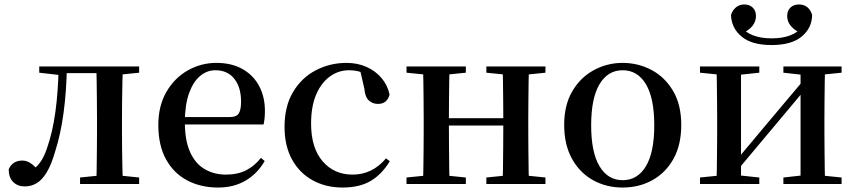

<svg xmlns="http://www.w3.org/2000/svg" viewBox="-20 -825 3835 861"><path d="M91 11Q59 11 39 -9Q19 -29 19 -66Q28 -86 43.5 -95.5Q59 -105 80 -105Q99 -105 116 -94Q133 -83 151 -62V-50H125V-62Q147 -78 162 -99.5Q177 -121 190 -158Q216 -232 228.5 -324Q241 -416 243 -527H280Q278 -414 265 -318.5Q252 -223 228 -148Q211 -88 190 -53Q169 -18 144.5 -3.5Q120 11 91 11ZM156 -499V-527H260V-488H252ZM261 -497V-527H451V-497ZM339 0V-29L447 -40H497L604 -29V0ZM412 0Q413 -25 413.5 -66.5Q414 -108 414.5 -153Q415 -198 415 -232V-296Q415 -330 414.5 -374.5Q414 -419 413.5 -461Q413 -503 412 -527H531Q530 -503 529 -461Q528 -419 527.5 -374.5Q527 -330 527 -296V-232Q527 -198 527.5 -153Q528 -108 529 -66.5Q530 -25 531 0ZM471 -488V-527H604V-499L497 -488Z M958 16Q880 16 819.5 -16Q759 -48 724.5 -110.5Q690 -173 690 -264Q690 -351 726.5 -413.5Q763 -476 822.5 -509.5Q882 -543 950 -543Q1020 -543 1069 -514.5Q1118 -486 1143 -437.5Q1168 -389 1168 -328Q1168 -292 1162 -267H740V-300H1011Q1040 -300 1050.5 -316Q1061 -332 1061 -369Q1061 -434 1030.5 -472Q1000 -510 946 -510Q908 -510 877 -484Q846 -458 827.5 -406Q809 -354 809 -277Q809 -195 832.5 -143Q856 -91 898 -66.5Q940 -42 993 -42Q1046 -42 1084 -61.5Q1122 -81 1150 -117L1167 -103Q1135 -47 1082 -15.5Q1029 16 958 16Z M1516 16Q1442 16 1383 -16Q1324 -48 1290 -109Q1256 -170 1256 -256Q1256 -349 1294.5 -413Q1333 -477 1396.5 -510Q1460 -543 1534 -543Q1583 -543 1623.5 -525Q1664 -507 1691 -475Q1718 -443 1727 -401Q1716 -359 1675 -359Q1651 -359 1634 -374.5Q1617 -390 1614 -427L1593 -518L1653 -476Q1624 -494 1598.5 -502Q1573 -510 1545 -510Q1497 -510 1458 -481Q1419 -452 1397 -399Q1375 -346 1375 -271Q1375 -162 1426.5 -102Q1478 -42 1561 -42Q1606 -42 1643.5 -60.5Q1681 -79 1711 -115L1728 -102Q1693 -44 1643 -14Q1593 16 1516 16Z M1876 0Q1878 -25 1878.5 -66.5Q1879 -108 1879.5 -153Q1880 -198 1880 -232V-296Q1880 -330 1879.5 -374.5Q1879 -419 1878.5 -461Q1878 -503 1876 -527H1996Q1995 -503 1994.5 -460.5Q1994 -418 1993.5 -371.5Q1993 -325 1993 -287V-266Q1993 -215 1993.5 -163Q1994 -111 1994.5 -68Q1995 -25 1996 0ZM2233 0Q2235 -25 2235.5 -68Q2236 -111 2236.5 -163Q2237 -215 2237 -266V-287Q2237 -325 2236.5 -371.5Q2236 -418 2235.5 -460.5Q2235 -503 2233 -527H2352Q2351 -503 2350.5 -461Q2350 -419 2349.5 -374.5Q2349 -330 2349 -296V-232Q2349 -198 2349.5 -153Q2350 -108 2350.5 -66.5Q2351 -25 2352 0ZM1803 0V-29L1912 -40H1961L2069 -29V0ZM1803 -499V-527H2069V-499L1961 -488H1912ZM2161 0V-29L2269 -40H2319L2426 -29V0ZM2161 -499V-527H2426V-499L2319 -488H2269ZM1936 -262V-295H2293V-262Z M2772 16Q2699 16 2639.5 -17Q2580 -50 2545 -113Q2510 -176 2510 -265Q2510 -354 2546.5 -416Q2583 -478 2643 -510.5Q2703 -543 2772 -543Q2842 -543 2902 -511Q2962 -479 2998.5 -417Q3035 -355 3035 -265Q3035 -175 3000 -112.5Q2965 -50 2905.5 -17Q2846 16 2772 16ZM2772 -17Q2839 -17 2876.5 -79.5Q2914 -142 2914 -263Q2914 -385 2876.5 -447.5Q2839 -510 2772 -510Q2706 -510 2668.5 -447.5Q2631 -385 2631 -263Q2631 -142 2668.5 -79.5Q2706 -17 2772 -17Z M3440 -623Q3351 -623 3305.5 -661Q3260 -699 3258 -758Q3266 -781 3281.5 -793Q3297 -805 3318 -805Q3341 -805 3355.5 -791Q3370 -777 3370 -753Q3370 -728 3354 -708.5Q3338 -689 3311 -677L3294 -712Q3322 -680 3357 -666.5Q3392 -653 3440 -653Q3489 -653 3524 -666.5Q3559 -680 3586 -712L3570 -677Q3543 -689 3526.5 -708.5Q3510 -728 3510 -753Q3510 -777 3524.5 -791Q3539 -805 3563 -805Q3585 -805 3600 -793Q3615 -781 3622 -758Q3621 -699 3575 -661Q3529 -623 3440 -623ZM3119 0V-29L3227 -40H3282L3385 -29V0ZM3493 0V-29L3592 -40H3646L3754 -29V0ZM3192 0Q3194 -25 3194.5 -66.5Q3195 -108 3195.5 -153Q3196 -198 3196 -232V-296Q3196 -330 3195.5 -374.5Q3195 -419 3194.5 -461Q3194 -503 3192 -527H3303V0ZM3277 -50 3234 -73H3254L3420 -271L3595 -479L3637 -457H3618L3448 -254ZM3570 0V-527H3680Q3679 -503 3678.5 -461Q3678 -419 3677.5 -374.5Q3677 -330 3677 -296V-232Q3677 -198 3677.5 -153Q3678 -108 3678.5 -66.5Q3679 -25 3680 0ZM3119 -499V-527H3385V-499L3282 -488H3228ZM3493 -499V-527H3754V-499L3646 -488H3592Z"/></svg>

Font: Noto Serif KR SemiBold
Style: Regular
Weight: 600
Designer: Ryoko NISHIZUKA 西塚涼子 (kana & ideographs); Frank Grießhammer (Latin, Greek & Cyrillic); Wenlong ZHANG 张文龙 (bopomofo); San
Foundry: Adobe
Version: Version 2.003-H1;hotconv 1.1.1;makeotfexe 2.6.0